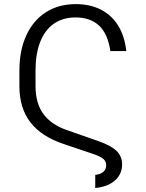

<svg xmlns="http://www.w3.org/2000/svg" viewBox="-20 -737 714 942"><path d="M501 73.2Q501 55.7 488.3 43.9Q475.6 32.2 443.4 20.5L293 -30.3Q185.1 -65.9 130.1 -135.7Q75.2 -205.6 75.2 -314.5V-390.6Q75.2 -489.7 109.1 -563.5Q143.1 -637.2 205.3 -677Q267.6 -716.8 351.6 -716.8Q421.9 -716.8 475.1 -689.7Q528.3 -662.6 560.1 -610.8Q591.8 -559.1 599.6 -486.3H521.5Q509.3 -570.3 466.6 -610.8Q423.8 -651.4 350.6 -651.4Q288.1 -651.4 244.1 -620.6Q200.2 -589.8 177.2 -531.5Q154.3 -473.1 154.3 -390.6V-315.4Q154.3 -230 193.1 -177.5Q231.9 -125 308.6 -98.6L464.8 -43.9Q524.4 -22.9 551.8 3.4Q579.1 29.8 579.1 69.3Q579.1 117.2 544.2 148.2Q509.3 179.2 447.3 185.5V121.1Q473.1 118.2 487.1 106Q501 93.8 501 73.2Z"/></svg>

Font: Pretendard Light
Style: Regular
Weight: 300
Designer: Base glyphs from Inter by Rasmus Andersson; Hangeul glyphs from Noto Sans CJK(Source Han Sans) by Jang Soo-young and Kan
Foundry: Kil Hyung-jin
Version: Version 1.309